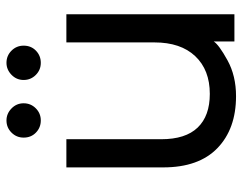

<svg xmlns="http://www.w3.org/2000/svg" viewBox="-98 -638 749 593"><g transform="rotate(-90 276.5 -341.5)"><path d="M529 -511V8H445V-56Q435 -40 387 -13.5Q339 13 276 13Q175 13 115.5 -44.5Q56 -102 56 -212V-511H143V-218Q143 -143 179 -105.5Q215 -68 283 -68Q357 -68 399.5 -113Q442 -158 442 -239V-511ZM148 -643Q148 -665 163.5 -680.5Q179 -696 201 -696Q222 -696 238 -680.5Q254 -665 254 -643Q254 -621 238.5 -605.5Q223 -590 201 -590Q179 -590 163.5 -605Q148 -620 148 -643ZM326 -643Q326 -665 342 -680.5Q358 -696 379 -696Q401 -696 416.5 -680.5Q432 -665 432 -643Q432 -620 416.5 -605Q401 -590 379 -590Q357 -590 341.5 -605.5Q326 -621 326 -643Z"/></g></svg>

Font: AtCorfu Sans
Style: AtCorfu Sans Regular
Weight: 400
Designer: Kostas Teopoulos
Foundry: Kostas Teopoulos
Version: Version 1.00 July 8, 2025, initial release